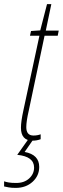

<svg xmlns="http://www.w3.org/2000/svg" viewBox="-87 -675 306 935"><path d="M72 10Q92 10 111 3V-21Q95 -15 76 -15Q41 -15 41 -56Q41 -84 53 -136L130 -501H194L199 -526H136L163 -655H142L109 -527L64 -524L59 -501H105L27 -138Q15 -83 15 -53Q15 10 72 10ZM-10 240Q39 240 71.5 210.5Q104 181 104 138Q104 78 33 65L78 0H53L-3 79Q79 87 79 141Q79 172 55 194Q31 216 -8 216Q-31 216 -45 213.5Q-59 211 -67 208V233Q-57 235 -44.5 237.5Q-32 240 -10 240Z"/></svg>

Font: Noto Sans Display Condensed Thin
Style: Italic
Weight: 250
Width: 3
Italic angle: -12°
Designer: Monotype Design Team
Foundry: Monotype Imaging Inc.
Version: Version 1.900